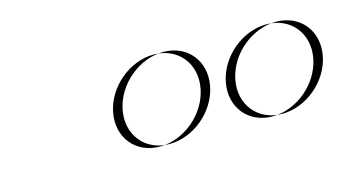

<svg xmlns="http://www.w3.org/2000/svg" viewBox="-38 -894 705 390"><g transform="rotate(-15 315.0 -699.0)"><path d="M534.3 -791C483.3 -791 434.3 -750 424.4 -699C414.5 -648 447.5 -607 498.5 -607C549.5 -607 598.5 -648 608.4 -699C618.3 -750 585.3 -791 534.3 -791ZM297.3 -791C246.3 -791 197.3 -750 187.4 -699C177.5 -648 210.5 -607 261.5 -607C312.5 -607 361.5 -648 371.4 -699C381.3 -750 348.3 -791 297.3 -791ZM554.3 -791C605.3 -791 638.3 -750 628.4 -699C618.5 -648 569.5 -607 518.5 -607C467.5 -607 434.5 -648 444.4 -699C454.3 -750 503.3 -791 554.3 -791ZM317.3 -791C368.3 -791 401.3 -750 391.4 -699C381.5 -648 332.5 -607 281.5 -607C230.5 -607 197.5 -648 207.4 -699C217.3 -750 266.3 -791 317.3 -791Z"/></g></svg>

Font: Hussar Plate
Style: Obl
Weight: 700
Foundry: Cannot Into Space Fonts
Version: Version 0.798247